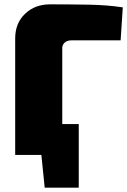

<svg xmlns="http://www.w3.org/2000/svg" viewBox="-20 -714 586 885"><path d="M343 -142V0H50V-142ZM343 -7V151H186L170 -7ZM211 -694Q296 -694 386 -692.5Q476 -691 546 -680L536 -528H309Q290 -528 278.5 -518Q267 -508 267 -492V0H50V-537Q50 -607 95.5 -650.5Q141 -694 211 -694Z"/></svg>

Font: Exo 2 Black
Style: Regular
Weight: 900
Designer: Natanael Gama
Foundry: Natanael Gama
Version: Version 2.010